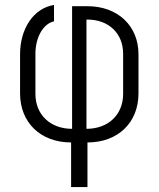

<svg xmlns="http://www.w3.org/2000/svg" viewBox="-20 -575 640 775"><path d="M267 180H333V0C456 0 539 -80 539 -198V-356C539 -471 455 -550 333 -550H271V-55C183 -55 123 -112 123 -196V-358C123 -424 154 -479 198 -489V-555C116 -542 61 -460 61 -356V-198C61 -80 144 0 267 0ZM329 -55V-496H333C419 -496 477 -440 477 -358V-196C477 -112 417 -55 329 -55Z"/></svg>

Font: JetBrains Mono ExtraLight
Style: Regular
Weight: 240
Monospace: yes
Designer: Philipp Nurullin, Konstantin Bulenkov
Foundry: JetBrains
Version: Version 2.305